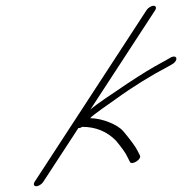

<svg xmlns="http://www.w3.org/2000/svg" viewBox="-20 -708 632 666"><path d="M488.5 -673 99.9 -77C95 -69 97.5 -62 105.5 -62C113.5 -62 125 -69 129.9 -77L252 -264H256C258 -264 260.5 -265 265 -268C312 -268 351.1 -252 382.4 -220C403 -195 416.7 -176 422.3 -163L430.9 -146C438 -134 472.8 -156 465.2 -169L456.6 -186C449.5 -200 433.3 -222 407.6 -253C389.9 -274 336.8 -298 292.8 -298C298.2 -307 371.8 -357 379.8 -363C441.9 -408 503.7 -446 562.9 -477L576.9 -485C600.3 -498 594.6 -521 571.2 -508L557.3 -500C547.8 -495 533.9 -487 515.9 -477C487 -461 425.3 -421 399.5 -403C377.1 -388 314.9 -347 293.5 -328L518.5 -673C523.4 -681 520.8 -688 512.8 -688C504.8 -688 493.4 -681 488.5 -673Z"/></svg>

Font: MewTooHand
Style: UltimateIta
Weight: 400
Designer: Mew Too, Robert Jablonski
Version: Version 0.77